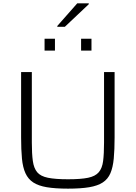

<svg xmlns="http://www.w3.org/2000/svg" viewBox="-20 -1118 811 1146"><path d="M386 8Q310 8 259.5 -0.5Q209 -9 178.5 -29Q148 -49 132 -84Q116 -119 111 -171.5Q106 -224 106 -298V-688H170V-267Q170 -200 176 -157Q182 -114 202 -90Q222 -66 266 -57Q310 -48 386 -48Q463 -48 506 -57Q549 -66 569.5 -90Q590 -114 595.5 -157Q601 -200 601 -267V-688H664V-298Q664 -224 659 -171.5Q654 -119 639 -84Q624 -49 593.5 -29Q563 -9 512.5 -0.5Q462 8 386 8ZM246 -816V-887H308V-816ZM464 -816V-887H526V-816ZM322 -958V-963L441 -1098H510V-1093L367 -958Z"/></svg>

Font: Saira SemiExpanded Light
Style: Regular
Weight: 300
Width: 6
Designer: Hector Gatti with collaboration of the Omnibus-Type team
Foundry: Omnibus-Type
Version: Version 1.101